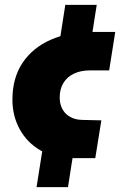

<svg xmlns="http://www.w3.org/2000/svg" viewBox="-20 -649 493 788"><path d="M220 -450 248 -629H377L356 -495ZM130 119 159 -64 280 -15 259 119ZM273 0Q200 0 145.5 -32Q91 -64 61 -118.5Q31 -173 31 -240Q31 -329 72.5 -391Q114 -453 187.5 -485.5Q261 -518 355 -518H453L428 -360H347Q312 -360 284 -347Q256 -334 240.5 -309Q225 -284 225 -248Q225 -223 235.5 -202.5Q246 -182 266.5 -170Q287 -158 315 -157L396 -155L371 0Z"/></svg>

Font: MuseoModerno Thin Black
Style: Italic
Weight: 900
Italic angle: -9°
Version: Version 1.003